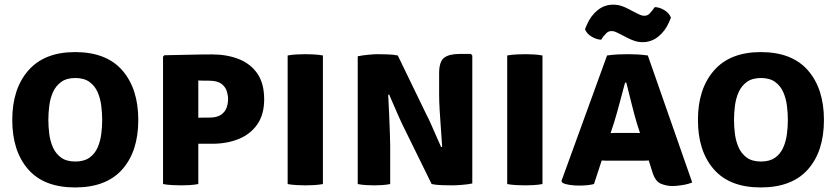

<svg xmlns="http://www.w3.org/2000/svg" viewBox="-20 -788 3580 822"><path d="M32.5 -274.5Q32.5 -407.5 101.2 -486.2Q170 -565 301.5 -565Q435.5 -565 503.8 -486.5Q572 -408 572 -274.5Q572 -140 503.5 -62.8Q435 14.5 301.5 14.5Q168 14.5 100.2 -63.5Q32.5 -141.5 32.5 -274.5ZM187 -274.5Q187 -245 191 -214Q195 -183 207 -156.2Q219 -129.5 242 -113Q265 -96.5 302.5 -96.5Q340 -96.5 363 -113Q386 -129.5 397.8 -156.2Q409.5 -183 413.5 -214Q417.5 -245 417.5 -274.5Q417.5 -304 413.5 -335.5Q409.5 -367 397.8 -393.8Q386 -420.5 363 -437.2Q340 -454 302.5 -454Q265 -454 242 -437.2Q219 -420.5 207 -393.8Q195 -367 191 -335.5Q187 -304 187 -274.5Z M1111 -363Q1111 -298.5 1082 -256.2Q1053 -214 1002.5 -193.2Q952 -172.5 887.5 -172.5H829V0Q810 3.5 790 4.5Q770 5.5 755 5.5Q741.5 5.5 718.8 4.5Q696 3.5 678 0V-545.5L684 -551.5Q725 -552 780.5 -553.5Q836 -555 887.5 -555Q952 -555 1002.5 -535Q1053 -515 1082 -472.8Q1111 -430.5 1111 -363ZM829 -443.5V-284Q844 -284.5 856.5 -284.5Q869 -284.5 875 -284.5Q910 -284.5 927.5 -297.5Q945 -310.5 950.8 -328.8Q956.5 -347 956.5 -364Q956.5 -380 950.8 -398.2Q945 -416.5 927.5 -429.5Q910 -442.5 875 -442.5Q862 -442.5 854.5 -442.5Q847 -442.5 829 -443.5Z M1211.5 -550.5Q1229.5 -554 1252.2 -555Q1275 -556 1288.5 -556Q1303 -556 1323.2 -555Q1343.5 -554 1362.5 -550.5V0Q1343.5 3.5 1323.2 4.5Q1303 5.5 1288.5 5.5Q1275 5.5 1252.2 4.5Q1229.5 3.5 1211.5 0Z M1700.5 -259.5Q1695 -270.5 1684 -295.8Q1673 -321 1662 -346.5Q1651 -372 1646 -383.5L1642 -382Q1644 -343.5 1646 -299Q1648 -254.5 1649.2 -217.2Q1650.5 -180 1650.5 -163V0Q1632 3.5 1614.5 4.5Q1597 5.5 1582.5 5.5Q1568.5 5.5 1549 4.5Q1529.5 3.5 1511.5 0V-547Q1529.5 -551 1555.5 -553.5Q1581.5 -556 1596.5 -556Q1611.5 -556 1638.2 -555.2Q1665 -554.5 1683 -550.5L1808.5 -291.5Q1813 -284 1821 -266Q1829 -248 1838.5 -226.5Q1848 -205 1856.2 -186.2Q1864.5 -167.5 1868.5 -158.5L1873 -159.5Q1871 -192 1867.8 -234.8Q1864.5 -277.5 1862.2 -317.8Q1860 -358 1860 -382.5V-474Q1860 -524.5 1881.5 -540.8Q1903 -557 1946.5 -557H1996.5L2002 -550V-2.5Q1983.5 1.5 1957.5 3.5Q1931.5 5.5 1917 5.5Q1902.5 5.5 1874 4.8Q1845.5 4 1828 0Z M2151.5 -550.5Q2169.5 -554 2192.2 -555Q2215 -556 2228.5 -556Q2243 -556 2263.2 -555Q2283.5 -554 2302.5 -550.5V0Q2283.5 3.5 2263.2 4.5Q2243 5.5 2228.5 5.5Q2215 5.5 2192.2 4.5Q2169.5 3.5 2151.5 0Z M2589.5 -100Q2581.5 -100 2572.8 -100.2Q2564 -100.5 2556 -101L2523 0Q2509 3.5 2492.8 5Q2476.5 6.5 2459 6.5Q2439.5 6.5 2420.2 3.8Q2401 1 2389 -4.5L2383.5 -12.5L2579 -550.5Q2603 -554 2626.2 -555Q2649.5 -556 2669 -556Q2686.5 -556 2707.2 -555Q2728 -554 2753.5 -550.5L2943.5 -7Q2926.5 0.5 2901 4.5Q2875.5 8.5 2859.5 8.5Q2833 8.5 2808.8 -1.8Q2784.5 -12 2772 -54.5L2757.5 -101Q2749 -100.5 2740.2 -100.2Q2731.5 -100 2723.5 -100ZM2609 -263.5 2594 -218Q2602 -218.5 2610.2 -218.8Q2618.5 -219 2626.5 -219H2691.5Q2699 -219 2706 -218.8Q2713 -218.5 2720 -218.5L2706.5 -260.5Q2695 -299 2683.2 -347Q2671.5 -395 2661.5 -434H2656Q2646 -396.5 2633.2 -348.8Q2620.5 -301 2609 -263.5ZM2628 -645.5Q2624.5 -647.5 2616 -651.2Q2607.5 -655 2598.5 -655Q2584.5 -655 2575.5 -645.5Q2566.5 -636 2562.5 -631L2554 -618Q2534 -618.5 2513 -631Q2492 -643.5 2484.5 -663L2492.5 -682Q2509 -720.5 2538.2 -744.2Q2567.5 -768 2605 -768Q2625.5 -768 2642.2 -762Q2659 -756 2668.5 -750.5L2708.5 -730Q2712.5 -728 2721 -724.2Q2729.5 -720.5 2738.5 -720.5Q2752.5 -720.5 2761.2 -730Q2770 -739.5 2774 -745L2783 -757.5Q2803 -757.5 2824 -744.8Q2845 -732 2852.5 -712.5L2844.5 -693.5Q2828 -655 2798.2 -631.2Q2768.5 -607.5 2731.5 -607.5Q2712.5 -607.5 2696.5 -613Q2680.5 -618.5 2668 -625Z M2968 -274.5Q2968 -407.5 3036.8 -486.2Q3105.5 -565 3237 -565Q3371 -565 3439.2 -486.5Q3507.5 -408 3507.5 -274.5Q3507.5 -140 3439 -62.8Q3370.5 14.5 3237 14.5Q3103.5 14.5 3035.8 -63.5Q2968 -141.5 2968 -274.5ZM3122.5 -274.5Q3122.5 -245 3126.5 -214Q3130.5 -183 3142.5 -156.2Q3154.5 -129.5 3177.5 -113Q3200.5 -96.5 3238 -96.5Q3275.5 -96.5 3298.5 -113Q3321.5 -129.5 3333.2 -156.2Q3345 -183 3349 -214Q3353 -245 3353 -274.5Q3353 -304 3349 -335.5Q3345 -367 3333.2 -393.8Q3321.5 -420.5 3298.5 -437.2Q3275.5 -454 3238 -454Q3200.5 -454 3177.5 -437.2Q3154.5 -420.5 3142.5 -393.8Q3130.5 -367 3126.5 -335.5Q3122.5 -304 3122.5 -274.5Z"/></svg>

Font: Signika Negative SC
Style: Bold
Weight: 700
Designer: Anna Giedryś
Foundry: Anna Giedryś
Version: Version 2.000; ttfautohint (v1.8.3) -l 8 -r 50 -G 200 -x 9 -